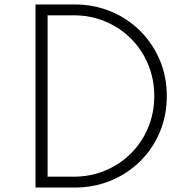

<svg xmlns="http://www.w3.org/2000/svg" viewBox="-20 -845 862 865"><path d="M140 0H315.5Q403.5 0 479.2 -31.2Q555 -62.5 611.8 -118.8Q668.5 -175 700 -250Q731.5 -325 731.5 -412.5Q731.5 -499.5 699.8 -574.5Q668 -649.5 611.5 -705.8Q555 -762 479.2 -793.5Q403.5 -825 315.5 -825H140ZM194.5 -49V-776H312Q388.5 -776 454.5 -748.2Q520.5 -720.5 570 -671Q619.5 -621.5 647.2 -555.2Q675 -489 675 -412.5Q675 -335.5 647.2 -269.5Q619.5 -203.5 570 -154Q520.5 -104.5 454.5 -76.8Q388.5 -49 312 -49Z"/></svg>

Font: Spartan Light
Style: Regular
Weight: 300
Designer: Matt Bailey, Mirko Velimirovic
Foundry: Matt Bailey
Version: Version 1.003; ttfautohint (v1.8.3)